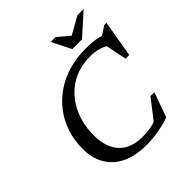

<svg xmlns="http://www.w3.org/2000/svg" viewBox="-232 -1032 1203 1203"><g transform="rotate(-45 370.0 -430.0)"><path d="M536.5 -68.5 496 -41 611 -189H645.5L586.5 -25Q545.5 -9.5 489.2 0.8Q433 11 378.5 11Q280.5 11 213 -21.5Q145.5 -54 111 -113.8Q76.5 -173.5 76.5 -255.5Q76.5 -330.5 98.2 -396.5Q120 -462.5 160.5 -515.8Q201 -569 257 -607.5Q313 -646 382.5 -666.5Q452 -687 531.5 -687Q560.5 -687 587.5 -684.8Q614.5 -682.5 640.8 -677Q667 -671.5 692.5 -661.5L649 -661L721 -708.5H740.5L699 -465H666.5L634.5 -623.5L663 -588.5Q628 -612.5 595.2 -622.5Q562.5 -632.5 518 -632.5Q457.5 -632.5 406 -614.5Q354.5 -596.5 313.8 -563.2Q273 -530 244.2 -484.5Q215.5 -439 200.5 -384Q185.5 -329 185.5 -267.5Q185.5 -193.5 210.5 -143.5Q235.5 -93.5 282.2 -68.2Q329 -43 394.5 -43Q429.5 -43 464.5 -48.8Q499.5 -54.5 536.5 -68.5ZM701 -871 558.5 -743.5H473L408.5 -871H452.5L536 -799.5H519L645.5 -871Z"/></g></svg>

Font: Newsreader 16pt 16pt Medium
Style: Italic
Weight: 500
Italic angle: -17°
Version: Version 1.003